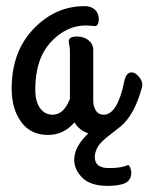

<svg xmlns="http://www.w3.org/2000/svg" viewBox="-20 -412 484 626"><path d="M318 -38Q363 -38 385 -146Q391 -176 409 -176Q421 -176 432.5 -162.5Q444 -149 444 -135Q444 -132 443 -128Q418 -35 371 2Q365 7 351.5 17.5Q338 28 331.5 33Q325 38 315 47.5Q305 57 300.5 64Q296 71 292.5 80.5Q289 90 289 100Q289 136 335 136Q376 136 394 127Q400 124 404 133Q408 142 408 151Q408 174 390 184Q372 194 330 194Q275 194 248.5 167.5Q222 141 222 109Q222 66 268 23Q237 12 223 -13Q187 28 137 28Q80 28 49 -14.5Q18 -57 18 -123Q18 -243 89 -317.5Q160 -392 256 -392Q277 -392 289.5 -380.5Q302 -369 302 -350Q302 -327 289 -327Q285 -327 275 -328Q265 -329 260 -329Q196 -329 145.5 -274.5Q95 -220 95 -120Q95 -81 110.5 -59.5Q126 -38 152 -38Q188 -38 208 -90V-244Q208 -255 206 -264.5Q204 -274 204 -276Q204 -293 230 -293Q254 -293 269 -280.5Q284 -268 284 -249V-84Q284 -65 292.5 -51.5Q301 -38 318 -38Z"/></svg>

Font: Grand Hotel
Style: Regular
Weight: 400
Designer: Brian J. Bonislawsky & Jim Lyles for Astigmatic (AOETI)
Foundry: Astigmatic (AOETI)
Version: Version 001.000